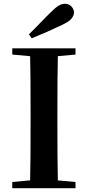

<svg xmlns="http://www.w3.org/2000/svg" viewBox="-20 -997 466 1017"><path d="M133 -815Q164 -845 193 -875.5Q222 -906 249 -932Q274 -957 290.5 -967Q307 -977 324 -977Q345 -977 358.5 -962.5Q372 -948 372 -931Q372 -916 359.5 -899.5Q347 -883 311 -866Q271 -847 230.5 -829Q190 -811 148 -794ZM45 0V-33L198 -47H226L380 -33V0ZM139 0Q141 -85 141.5 -171.5Q142 -258 142 -346V-394Q142 -481 141.5 -567.5Q141 -654 139 -741H287Q285 -656 284.5 -568.5Q284 -481 284 -394V-347Q284 -260 284.5 -173.5Q285 -87 287 0ZM45 -708V-741H380V-708L226 -694H198Z"/></svg>

Font: Noto Serif SC ExtraLight
Style: Bold
Weight: 700
Version: Version 2.002-H1;hotconv 1.1.0;makeotfexe 2.6.0